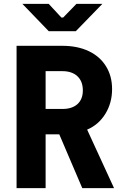

<svg xmlns="http://www.w3.org/2000/svg" viewBox="-20 -965 640 985"><path d="M65 0V-730H300Q377 -730 434.5 -703Q492 -676 523.5 -625.5Q555 -575 555 -508Q555 -437 520.5 -381Q486 -325 427 -300L565 0H402L284 -276H214V0ZM300 -406Q350 -406 377.5 -431Q405 -456 405 -501Q405 -548 377 -574Q349 -600 300 -600H214V-406ZM369 -805H230L95 -945H230L295 -875H304L372 -945H505Z"/></svg>

Font: JetBrains Mono Extra Bold
Style: Regular
Weight: 800
Monospace: yes
Designer: Philipp Nurullin, Konstantin Bulenkov
Foundry: JetBrains
Version: 2.002